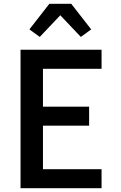

<svg xmlns="http://www.w3.org/2000/svg" viewBox="-20 -999 640 1019"><path d="M89 0V-735H519V-634H208V-433H453V-332H208V-101H519V0ZM191 -803 136 -843 242 -979H358L464 -843L409 -803L300 -918Z"/></svg>

Font: Iosevka Fixed Extended
Style: Bold
Weight: 700
Width: 7
Monospace: yes
Designer: Belleve Invis
Foundry: Belleve Invis
Version: Version 24.1.1; ttfautohint (v1.8.4)